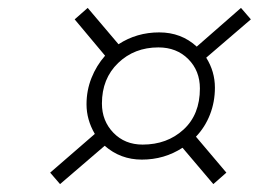

<svg xmlns="http://www.w3.org/2000/svg" viewBox="-20 -599 655 486"><path d="M476 -253 553 -162 520 -133 442 -225Q396 -195 339 -195Q285 -195 245 -230L132 -133L107 -162L220 -260Q199 -296 199 -335Q199 -370 211.5 -401.5Q224 -433 246 -458L169 -550L202 -579L280 -487Q326 -517 383 -517Q439 -517 478 -481L590 -579L615 -550L502 -453Q524 -418 524 -377Q524 -341 511.5 -309Q499 -277 476 -253ZM341 -233Q403 -233 444.5 -271Q486 -309 486 -375Q486 -420 456.5 -449.5Q427 -479 381 -479Q320 -479 279 -439.5Q238 -400 238 -337Q238 -293 267 -263Q296 -233 341 -233Z"/></svg>

Font: Exo Light
Style: Italic
Weight: 300
Italic angle: -9°
Designer: Natanael Gama
Foundry: Natanael Gama
Version: Version 1.500; ttfautohint (v1.6)